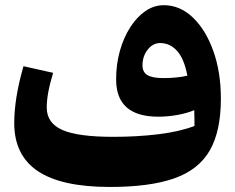

<svg xmlns="http://www.w3.org/2000/svg" viewBox="-20 -720 918 750"><path d="M739.7 -228Q739.7 -239.7 739.5 -256.6Q739.3 -273.4 738.8 -289.6Q710.4 -277.8 673.1 -271Q635.7 -264.2 598.1 -264.2Q433.6 -264.2 433.6 -409.7Q433.6 -468.8 448.2 -521Q462.9 -573.2 488.8 -613.5Q514.6 -653.8 548.1 -676.8Q581.5 -699.7 619.6 -699.7Q683.1 -699.7 733.4 -651.6Q783.7 -603.5 813.2 -521Q842.8 -438.5 842.8 -334.5Q842.8 -208 799.6 -132.6Q756.3 -57.1 661.1 -23.4Q565.9 10.3 409.2 10.3Q220.2 10.3 127.9 -51.5Q35.6 -113.3 35.6 -239.3Q35.6 -336.4 71.8 -461.4L187.5 -435.5Q174.3 -391.6 168.5 -359.6Q162.6 -327.6 162.6 -299.8Q162.6 -239.3 223.4 -212.4Q284.2 -185.5 422.4 -185.5Q516.1 -185.5 598.6 -195.6Q681.2 -205.6 739.7 -228ZM711.9 -424.3Q699.7 -489.7 672.1 -520.8Q644.5 -551.8 605.5 -551.8Q577.1 -551.8 556.9 -526.1Q536.6 -500.5 536.6 -464.4Q536.6 -438.5 555.7 -426.8Q574.7 -415 617.7 -415Q670.9 -415 711.9 -424.3Z"/></svg>

Font: Pinar DS4 ExtraBold
Style: Regular
Weight: 800
Designer: Amin Abedi
Version: Version 3.000